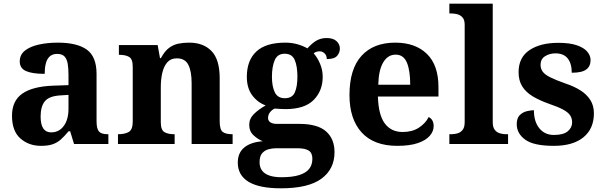

<svg xmlns="http://www.w3.org/2000/svg" viewBox="-20 -780 3277 1040"><path d="M202 10Q136 10 90.5 -30Q45 -70 45 -153Q45 -234 101 -273Q157 -312 269 -316L351 -318.8V-374Q351 -407.6 347 -433.3Q343 -459 330 -473.5Q317 -488 289.5 -488Q264 -488 249 -474Q234 -460 228 -435.5Q222 -411 222 -380Q155 -380 121 -395Q87 -410 87 -447Q87 -483.8 115 -505.9Q143 -528 189.9 -538.5Q236.8 -549 292.8 -549Q398 -549 450.5 -511Q503 -473 503 -379.3V-124Q503 -82.6 516 -67.8Q529 -53 563 -53H567V0H381L360 -69H351.4Q329 -42 309.5 -24.5Q290 -7 265 1.5Q240 10 202 10ZM257.2 -63Q300.2 -63 325.6 -98Q351 -133 351 -191V-266L305.8 -263.2Q245.9 -259.5 222.9 -231.4Q200 -203.3 200 -148.8Q200 -63 257.2 -63Z M619 0V-53H621Q655 -53 677 -65Q699 -77 699 -122V-418.4Q699 -460.2 679.5 -471.6Q660 -483 627 -483H624V-536H834L846.7 -465H851.5Q872 -503 895.5 -520.5Q919 -538 946.3 -543.5Q973.7 -549 1004.9 -549Q1082 -549 1126 -503.2Q1170 -457.4 1170 -356V-123.8Q1170 -77.6 1186.5 -65.3Q1203 -53 1237 -53H1240V0H1018V-329Q1018 -394 1000.1 -429Q982.3 -464 937.8 -464Q905 -464 886.2 -442.5Q867.3 -420.9 859.2 -385.5Q851 -350.1 851 -309V-118Q851 -76 870.5 -64.5Q890 -53 923 -53H926V0Z M1502 240Q1384 240 1326 204.5Q1268 169 1268 101Q1268 48 1303 19Q1338 -10 1403 -15Q1376 -26 1353 -47.5Q1330 -69 1330 -104Q1330 -137 1355 -162Q1380 -187 1419 -209Q1375 -225 1346 -264Q1317 -303 1317 -364Q1317 -452 1368 -500.5Q1419 -549 1526 -549Q1561 -549 1592 -540Q1623 -531 1645 -518Q1671 -547 1695 -560.5Q1719 -574 1749 -574Q1785 -574 1803 -557Q1821 -540 1821 -517Q1821 -495 1806 -477.5Q1791 -460 1750 -460Q1750 -480 1738 -491Q1726 -502 1712 -502Q1692 -502 1679 -491Q1699 -469 1713.5 -435Q1728 -401 1728 -364Q1728 -288 1679 -238.5Q1630 -189 1526 -189Q1515 -189 1496 -190Q1477 -191 1468 -192Q1454 -186 1443 -172.5Q1432 -159 1432 -141Q1432 -125 1445 -117Q1458 -109 1479 -109H1600Q1700 -109 1746 -68.5Q1792 -28 1792 44Q1792 136 1721 188Q1650 240 1502 240ZM1504 180Q1563 180 1600 168.5Q1637 157 1654.5 135Q1672 113 1672 80Q1672 48 1652 35.5Q1632 23 1591 23H1475Q1455 23 1434.5 28.5Q1414 34 1400 50Q1386 66 1386 99Q1386 126 1399.5 144Q1413 162 1439.5 171Q1466 180 1504 180ZM1523 -248Q1563 -248 1577 -279.5Q1591 -311 1591 -365Q1591 -421 1576.5 -455Q1562 -489 1522 -489Q1483 -489 1468 -454Q1453 -419 1453 -364Q1453 -312 1468.5 -280Q1484 -248 1523 -248Z M2132 10Q2005 10 1939 -62.5Q1873 -135 1873 -265Q1873 -406 1938 -477.5Q2003 -549 2121 -549Q2230 -549 2292.5 -488Q2355 -427 2355 -308V-257H2027Q2030 -157 2064.5 -111Q2099 -65 2161 -65Q2213 -65 2249 -88.5Q2285 -112 2302 -146Q2316 -139 2322.5 -126.5Q2329 -114 2329 -97Q2329 -69 2308 -44.5Q2287 -20 2243.5 -5Q2200 10 2132 10ZM2202 -321Q2202 -398 2184 -441Q2166 -484 2123 -484Q2081 -484 2056 -442.5Q2031 -401 2029 -321Z M2414 0V-53H2426Q2441 -53 2457.5 -57.5Q2474 -62 2485.5 -76Q2497 -90 2497 -118V-646Q2497 -673 2485 -686Q2473 -699 2456.5 -703Q2440 -707 2426 -707H2414V-760H2649V-118Q2649 -90 2660.5 -76Q2672 -62 2689 -57.5Q2706 -53 2720 -53H2732V0Z M2980 10Q2871 10 2825 -23.5Q2779 -57 2779 -107Q2779 -140 2795 -156Q2811 -172 2833 -177.5Q2855 -183 2872 -183Q2872 -121 2901.5 -85Q2931 -49 2980 -49Q3032 -49 3055.5 -69Q3079 -89 3079 -117Q3079 -139 3068 -155.5Q3057 -172 3030 -186.5Q3003 -201 2956 -217Q2902 -236 2865 -258.5Q2828 -281 2808.5 -312.5Q2789 -344 2789 -389Q2789 -469 2848 -508.5Q2907 -548 3004 -548Q3067 -548 3105.5 -534.5Q3144 -521 3161.5 -499.5Q3179 -478 3179 -455Q3179 -421 3155.5 -403.5Q3132 -386 3077 -386Q3077 -436 3055 -463.5Q3033 -491 2989 -491Q2957 -491 2932.5 -475.5Q2908 -460 2908 -429Q2908 -408 2919.5 -392Q2931 -376 2961 -361Q2991 -346 3045 -327Q3090 -312 3124 -290.5Q3158 -269 3177.5 -238.5Q3197 -208 3197 -166Q3197 -83 3140.5 -36.5Q3084 10 2980 10Z"/></svg>

Font: Noto Serif Khojki
Style: Regular
Weight: 400
Designer: Juan Bruce
Version: Version 2.002